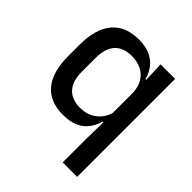

<svg xmlns="http://www.w3.org/2000/svg" viewBox="-186 -622 916 916"><g transform="rotate(45 271.5 -164.0)"><path d="M222.5 11Q135 11 89.2 -44Q43.5 -99 43.5 -204.5V-282Q43.5 -388.5 90 -444.2Q136.5 -500 226.5 -500Q270.5 -500 301.8 -486.2Q333 -472.5 353 -447.5Q373 -422.5 381.5 -388.5H414L385.5 -298Q384 -339 367.2 -366.2Q350.5 -393.5 322.2 -407Q294 -420.5 257 -420.5Q201 -420.5 171.5 -387.8Q142 -355 142 -290V-198.5Q142 -135.5 171.8 -103Q201.5 -70.5 258 -70.5Q292.5 -70.5 319 -83.5Q345.5 -96.5 363 -119Q380.5 -141.5 387 -169.5L408.5 -100.5H380.5Q372.5 -70 354 -44.5Q335.5 -19 303.5 -4Q271.5 11 222.5 11ZM383.5 172V17L386 -123.5L385.5 -142.5V-345.5L387 -374.5L383 -489H481V172Z"/></g></svg>

Font: Anek Odia Medium Medium
Style: Regular
Weight: 500
Version: Version 1.003